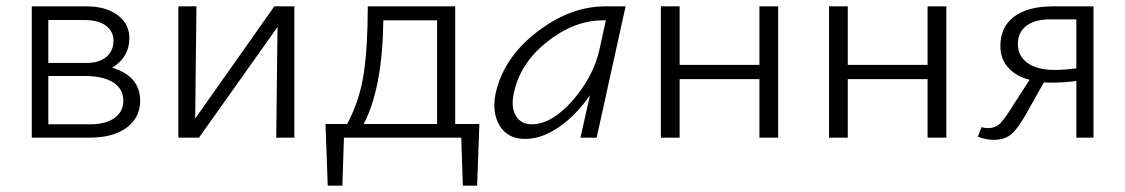

<svg xmlns="http://www.w3.org/2000/svg" viewBox="-20 -433 3540 604"><path d="M333 -220Q421 -193 421 -116Q421 -63 378.5 -31.5Q336 0 262 0H80V-413H252Q313 -413 350 -385.5Q387 -358 387 -313Q387 -253 333 -220ZM246 -370H132V-235H253Q292 -235 314.5 -254Q337 -273 337 -305Q337 -334 313.5 -352Q290 -370 246 -370ZM264 -42Q313 -42 340.5 -62Q368 -82 368 -116Q368 -153 336.5 -173.5Q305 -194 245 -194H132V-42Z M906 -413V0H849L853 -348L606 0H541V-413H598L594 -60L843 -413Z M1488 -43 1481 151H1436L1431 0H1062L1057 151H1011L1004 -43H1072Q1111 -115 1124 -200Q1137 -285 1137 -413H1412V-43ZM1124 -43H1355V-369H1186Q1183 -154 1124 -43Z M1884 -413H1948L1857 0H1806L1836 -134Q1794 -72 1739.5 -34Q1685 4 1632 4Q1577 4 1552 -37.5Q1527 -79 1539 -138Q1563 -250 1668 -331.5Q1773 -413 1884 -413ZM1652 -42Q1716 -42 1781.5 -117Q1847 -192 1866 -278L1886 -369H1877Q1786 -369 1700.5 -301Q1615 -233 1596 -138Q1587 -95 1603 -68.5Q1619 -42 1652 -42Z M2369 -413H2428V0H2369V-184H2118V0H2059V-413H2118V-229H2369Z M2898 -413H2957V0H2898V-184H2647V0H2588V-413H2647V-229H2898Z M3293 -413H3420V0H3366V-178Q3323 -173 3288 -173Q3272 -173 3264 -174L3216 -89Q3187 -35 3165 -14Q3143 7 3106 7Q3083 7 3056 -3L3068 -33Q3077 -30 3089 -30Q3112 -30 3127.5 -46Q3143 -62 3173 -111L3219 -182Q3176 -193 3151.5 -220.5Q3127 -248 3127 -288Q3127 -348 3170 -380.5Q3213 -413 3293 -413ZM3297 -213Q3328 -213 3366 -218V-372H3283Q3235 -372 3208.5 -351.5Q3182 -331 3182 -295Q3182 -256 3213 -234.5Q3244 -213 3297 -213Z"/></svg>

Font: EauTest Semilight
Style: Italic
Weight: 300
Italic angle: -12°
Designer: Christian Thalmann (Catharsis Fonts)
Version: Version 0.001;PS 000.001;hotconv 1.0.88;makeotf.lib2.5.64775